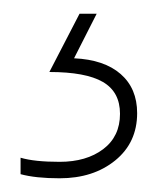

<svg xmlns="http://www.w3.org/2000/svg" viewBox="-20 -20 233 280"><path d="M67 240Q32 240 10 234V210Q30 216 67 216Q106 216 130.5 197.5Q155 179 155 146Q155 114 130 99.5Q105 85 52 85L96 0H121L88 65Q132 67 156 88Q180 109 180 145Q180 188 148 214Q116 240 67 240Z"/></svg>

Font: Noto Sans UI Thin
Style: Regular
Weight: 250
Designer: Monotype Design Team
Foundry: Monotype Imaging Inc.
Version: Version 1.001